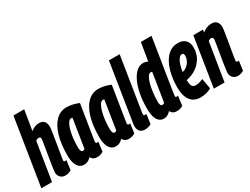

<svg xmlns="http://www.w3.org/2000/svg" viewBox="-78 -1288 2408 1846"><g transform="rotate(-30 1126.0 -365.0)"><path d="M298.8 -127.2Q298.8 -119.4 302.6 -115.9Q306.4 -112.4 314.4 -112.4Q317 -112.4 320.7 -113Q324.4 -113.6 328.2 -115.2L314 -9.6Q299.8 -1 283.4 4.5Q267 10 249.6 10Q225.6 10 208.2 -0.1Q190.8 -10.2 181.6 -27.3Q172.4 -44.4 172.4 -64.8Q172.4 -74.8 176.2 -102Q180 -129.2 185.9 -166.7Q191.8 -204.2 198.6 -244.8Q205.4 -285.4 211.3 -321.2Q217.2 -357 221 -381Q224.8 -405 224.8 -409.6Q224.8 -420 220.2 -426.4Q215.6 -432.8 203.4 -432.8Q199 -432.8 193 -431.4Q187 -430 181.2 -427.3Q175.4 -424.6 170 -420.4L102.8 0H-16L101.4 -740H220.8L184.8 -518.8Q201.4 -531.4 216.3 -539.2Q231.2 -547 245.9 -550.5Q260.6 -554 275.8 -554Q301.6 -554 318.3 -543.8Q335 -533.6 343.3 -515.1Q351.6 -496.6 351.6 -469.6Q351.6 -462.6 347.8 -436.2Q344 -409.8 337.9 -372.1Q331.8 -334.4 325.2 -293.6Q318.6 -252.8 312.5 -216Q306.4 -179.2 302.6 -155.1Q298.8 -131 298.8 -127.2Z M600.8 10Q584.4 10 571.8 5.9Q559.2 1.9 550 -6.6Q540.8 -15.1 533.2 -28.1Q522.7 -15.8 510.6 -7.3Q498.4 1.2 484.6 5.6Q470.7 10 454.2 10Q424.3 10 402.8 -8.5Q381.2 -26.9 369.9 -62.2Q358.6 -97.5 358.6 -146.9Q358.6 -277.2 386.4 -368Q414.2 -458.8 464.2 -506.4Q514.2 -554 581.2 -554Q600.1 -554 618 -551.6Q635.8 -549.2 653 -545.1Q670.1 -541 685.6 -535.6Q701 -530.1 715.4 -524Q697.6 -412.9 686.1 -340.9Q674.5 -268.9 667.8 -226.8Q661 -184.6 658.1 -164.2Q655.1 -143.8 654.1 -137.3Q653.1 -130.7 653.1 -128.7Q653.1 -120.2 656 -116Q658.9 -111.7 667.1 -111.7Q670.9 -111.7 674.8 -112.3Q678.6 -112.9 682.7 -114.8L668.8 -9.8Q657 -1.6 638.6 4.2Q620.2 10 600.8 10ZM532.3 -119.7 582.4 -437Q578.9 -439.2 575.3 -439.8Q571.6 -440.4 566.9 -440.4Q545.6 -440.4 526.7 -403.9Q507.8 -367.4 496.3 -304.7Q484.7 -242 484.7 -164.3Q484.7 -138.1 491.5 -124.9Q498.3 -111.6 509.2 -111.6Q513.6 -111.6 517.7 -112.7Q521.7 -113.8 525.6 -115.5Q529.5 -117.2 532.3 -119.7Z M953.8 10Q937.4 10 924.8 5.9Q912.2 1.9 903 -6.6Q893.8 -15.1 886.2 -28.1Q875.7 -15.8 863.6 -7.3Q851.4 1.2 837.6 5.6Q823.7 10 807.2 10Q777.3 10 755.8 -8.5Q734.2 -26.9 722.9 -62.2Q711.6 -97.5 711.6 -146.9Q711.6 -277.2 739.4 -368Q767.2 -458.8 817.2 -506.4Q867.2 -554 934.2 -554Q953.1 -554 971 -551.6Q988.8 -549.2 1006 -545.1Q1023.1 -541 1038.6 -535.6Q1054 -530.1 1068.4 -524Q1050.6 -412.9 1039.1 -340.9Q1027.5 -268.9 1020.8 -226.8Q1014 -184.6 1011.1 -164.2Q1008.1 -143.8 1007.1 -137.3Q1006.1 -130.7 1006.1 -128.7Q1006.1 -120.2 1009 -116Q1011.9 -111.7 1020.1 -111.7Q1023.9 -111.7 1027.8 -112.3Q1031.6 -112.9 1035.7 -114.8L1021.8 -9.8Q1010 -1.6 991.6 4.2Q973.2 10 953.8 10ZM885.3 -119.7 935.4 -437Q931.9 -439.2 928.3 -439.8Q924.6 -440.4 919.9 -440.4Q898.6 -440.4 879.7 -403.9Q860.8 -367.4 849.3 -304.7Q837.7 -242 837.7 -164.3Q837.7 -138.1 844.5 -124.9Q851.3 -111.6 862.2 -111.6Q866.6 -111.6 870.7 -112.7Q874.7 -113.8 878.6 -115.5Q882.5 -117.2 885.3 -119.7Z M1161.4 -740H1280.5L1188.1 -157.9Q1186.5 -148.7 1185.6 -141.6Q1184.6 -134.5 1184.6 -129.3Q1184.6 -124 1186.1 -120Q1187.5 -116 1190.9 -114.2Q1194.3 -112.4 1199.4 -112.4Q1202.6 -112.4 1206.9 -112.9Q1211.2 -113.3 1215.9 -115.2L1201.7 -9.9Q1189.6 -1 1169.9 4.5Q1150.1 10 1132.7 10Q1094.6 10 1076 -10.9Q1057.4 -31.7 1057.4 -67.5Q1057.4 -74.6 1058.2 -83.1Q1059.1 -91.5 1060.1 -99.6Z M1485.1 10Q1467.7 10 1455.6 5.9Q1443.5 1.9 1434.5 -6.9Q1425.4 -15.7 1417.5 -29.3Q1409.1 -18.8 1397.5 -10Q1385.9 -1.2 1371.9 4.4Q1357.9 10 1341.7 10Q1311.1 10 1289.7 -8.6Q1268.3 -27.1 1257.3 -64.2Q1246.4 -101.3 1246.4 -158.7Q1246.4 -246.1 1260.7 -318.8Q1275 -391.4 1300.4 -444.1Q1325.7 -496.8 1359.2 -525.4Q1392.6 -554 1431.6 -554Q1445.4 -554 1458 -550.6Q1470.6 -547.2 1483.3 -540.4L1515.6 -740H1634Q1628.3 -703.4 1621.2 -658.3Q1614.1 -613.2 1606.3 -563.6Q1598.4 -514 1590.3 -463.8Q1582.1 -413.5 1574.5 -365.6Q1566.9 -317.6 1560.3 -275.3Q1553.6 -233 1548.5 -200.4Q1543.3 -167.7 1540.7 -148.2Q1538.1 -128.6 1538.1 -125.9Q1538.1 -119.2 1540.7 -115.5Q1543.2 -111.7 1551.1 -111.7Q1554.9 -111.7 1558.9 -112.5Q1562.8 -113.2 1567 -114.8L1553.1 -9.8Q1541 -0.6 1521.8 4.7Q1502.5 10 1485.1 10ZM1393.5 -111.9Q1400.3 -111.9 1406.3 -114.4Q1412.2 -116.9 1416.9 -120.6L1467 -437.3Q1462.3 -439.2 1459.1 -439.8Q1455.8 -440.4 1451.4 -440.4Q1432.5 -440.4 1417.5 -415.6Q1402.4 -390.9 1391.5 -349.7Q1380.6 -308.5 1374.7 -258.8Q1368.7 -209.1 1368.7 -158.2Q1368.7 -145.4 1371.4 -134.5Q1374 -123.6 1379.7 -117.8Q1385.3 -111.9 1393.5 -111.9Z M1690.6 -284.8Q1704.6 -285.2 1721.5 -289.2Q1738.4 -293.2 1750.4 -299.6Q1782.2 -317.4 1800.6 -348.1Q1819 -378.8 1819.4 -411.6Q1819.4 -428.6 1813.9 -435Q1808.4 -441.4 1798.8 -441.4Q1777.4 -441.8 1758.6 -413.5Q1739.8 -385.2 1727.5 -333.1Q1715.2 -281 1714.4 -210.2Q1714 -172.6 1719.9 -151.8Q1725.8 -131 1737.6 -122.9Q1749.4 -114.8 1765.4 -114.8Q1777.8 -114.8 1790.9 -116.8Q1804 -118.8 1818.6 -123.8Q1833.2 -128.8 1849 -136.2L1869.4 -21Q1842.2 -4.8 1809.7 2.6Q1777.2 10 1748.8 10Q1700.6 10 1667.5 -12.6Q1634.4 -35.2 1617.4 -78.6Q1600.4 -122 1600.4 -184.2Q1600.4 -258 1614 -324.6Q1627.6 -391.2 1654.7 -442.8Q1681.8 -494.4 1722.1 -523.8Q1762.4 -553.2 1816 -553.2Q1855 -553.2 1880.1 -538.6Q1905.2 -524 1917.2 -498.4Q1929.2 -472.8 1929.2 -439.2Q1929.2 -363 1885.4 -304.3Q1841.6 -245.6 1772.6 -218.2Q1748.4 -209 1721.8 -203.5Q1695.2 -198 1667.8 -197.6Z M1985.2 -544H2092.4L2088 -514.3Q2106.7 -529.7 2124.3 -538Q2141.8 -546.3 2158.6 -550.2Q2175.4 -554 2190.9 -554Q2229.5 -554 2248.4 -531.6Q2267.3 -509.1 2267.3 -469.6Q2267.3 -462.9 2263.4 -436.4Q2259.4 -409.8 2253.3 -372.1Q2247.2 -334.4 2240.3 -293.5Q2233.3 -252.5 2227.2 -215.9Q2221.1 -179.2 2217.2 -155Q2213.2 -130.7 2213.2 -126.9Q2213.2 -119.4 2217.2 -116.1Q2221.1 -112.7 2228.8 -112.7Q2231.7 -112.7 2235.1 -113Q2238.5 -113.3 2242.6 -115.2L2228.4 -9.9Q2216.3 -0.7 2198.5 4.6Q2180.7 10 2163.6 10Q2139.6 10 2122.7 -0.5Q2105.8 -10.9 2097 -27.1Q2088.1 -43.3 2088.1 -61.6Q2088.1 -73.4 2091.9 -101.8Q2095.7 -130.2 2101.5 -167.4Q2107.2 -204.5 2114.2 -244.2Q2121.1 -284 2126.9 -319.4Q2132.6 -354.9 2136.4 -379.4Q2140.2 -403.9 2140.2 -409.9Q2140.2 -420.3 2135.5 -426.8Q2130.7 -433.4 2118.5 -433.4Q2113.7 -433.4 2107.9 -432Q2102.1 -430.6 2096.5 -427.7Q2090.8 -424.9 2085.7 -420.4L2018.2 0H1899.1Z"/></g></svg>

Font: Georama ExtraCondensed Thin
Style: Italic
Weight: 100
Width: 2
Italic angle: -9°
Designer: Jean-Baptiste Levee
Foundry: Production Type
Version: Version 1.001